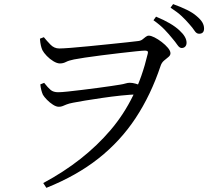

<svg xmlns="http://www.w3.org/2000/svg" viewBox="-20 -854 1040 936"><path d="M818.6 -668.6Q803.2 -687.8 782.1 -709.9Q761 -731.9 728.2 -755.3L740.7 -772.8Q779.7 -756.7 807.8 -740.1Q835.9 -723.6 854.6 -706.1Q889.5 -674.2 889.5 -646Q889.5 -633.9 883 -627Q876.5 -620 865.6 -620Q854.9 -620 844.9 -634.8Q834.9 -649.6 818.6 -668.6ZM902.8 -736.5Q886.3 -755.9 866.2 -774.9Q846.1 -794 811.4 -816.7L823.9 -834Q862.4 -820.1 891.1 -806Q919.8 -791.8 937 -776.8Q957.6 -759.9 966.2 -745.2Q974.8 -730.5 974.8 -715Q974.8 -689.5 950.4 -689.5Q937.8 -689.5 928.5 -703.9Q919.2 -718.3 902.8 -736.5ZM195.3 -450.1Q214 -426.1 227.3 -415.2Q240.6 -404.4 263.4 -404.4Q279.5 -404.4 310.4 -407.7Q341.3 -410.9 379.8 -415.7Q418.3 -420.5 456.1 -425.4Q493.9 -430.3 523.3 -434.8Q552.8 -439.3 566.2 -441.5Q581.5 -443.9 592.3 -447.2Q603.1 -450.5 612.5 -450.5Q626 -450.5 641.6 -446Q657.2 -441.4 671.6 -436.2L654.7 -394.1Q616.6 -393.1 570 -388.2Q523.4 -383.3 477.7 -376.5Q432.1 -369.8 394.6 -363.7Q357.1 -357.5 336.3 -353.3Q315.3 -349.3 304 -344.6Q292.6 -339.9 284.9 -336.7Q277.1 -333.5 266.7 -333.5Q253.8 -333.5 238.1 -343.7Q222.3 -353.8 208.9 -367.6Q195.4 -381.4 189.2 -392.1Q184.8 -401.9 181.4 -414.7Q178 -427.5 176.6 -442.7ZM268.8 -617.7Q285.1 -617.7 324.5 -620.7Q363.9 -623.7 413.6 -628.7Q463.3 -633.7 512.7 -638.7Q562 -643.7 600.1 -647.8Q638.3 -651.9 653.3 -653.9Q666.1 -655.3 674.3 -661.6Q682.6 -668 690 -674.1Q697.5 -680.2 705.6 -680.2Q716.1 -680.2 733.3 -671.6Q750.5 -662.9 768.4 -649.2Q786.2 -635.6 798.6 -620.8Q811 -605.9 811 -594.4Q811 -584.1 801 -576.1Q791 -568.2 779.6 -558.5Q768.1 -548.9 762.9 -532.9Q715.5 -391 641.3 -278.6Q567.1 -166.1 460.3 -81.7Q353.5 2.7 206.1 61.7L190.8 38.4Q389.9 -68.3 519.2 -220.1Q648.4 -371.9 699.5 -589.2Q703.1 -601.5 699.1 -604.4Q695.1 -607.3 686.8 -607.3Q675.7 -607.3 642.5 -603.8Q609.2 -600.3 564.9 -595.2Q520.5 -590.1 475.3 -584.3Q430.1 -578.5 393.7 -573.1Q357.3 -567.6 340.7 -564.2Q314.8 -559 301.3 -551.8Q287.7 -544.7 271.9 -544.7Q258.4 -544.7 240.5 -555.4Q222.7 -566 208 -581.4Q193.3 -596.8 186.7 -609.5Q182.3 -619.2 179.2 -632.4Q176.1 -645.6 174.7 -665.4L193.8 -672.7Q207.6 -655.5 225.9 -636.6Q244.2 -617.7 268.8 -617.7Z"/></svg>

Font: Noto Serif TC
Style: Regular
Weight: 200
Designer: Ryoko NISHIZUKA 西塚涼子 (kana & ideographs); Frank Grießhammer (Latin, Greek & Cyrillic); Wenlong ZHANG 张文龙 (bopomofo); San
Foundry: Adobe
Version: Version 2.001;hotconv 1.1.0;makeotfexe 2.6.0